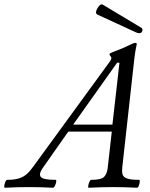

<svg xmlns="http://www.w3.org/2000/svg" viewBox="-86 -877 703 900"><path d="M-63 3Q-67 3 -66 -6Q-65 -15 -61 -24.5Q-57 -34 -52 -34Q-18 -34 3.5 -41Q25 -48 40.5 -62Q56 -76 72 -99L427 -586Q436 -597 436 -606Q436 -609 431 -615Q427 -620 427 -623Q427 -625 432 -628Q437 -631 451 -636Q491 -651 517 -664Q540 -676 549 -676Q555 -676 555 -670Q553 -663 549 -639.5Q545 -616 541 -578L487 -91Q485 -72 488.5 -59.5Q492 -47 509 -40.5Q526 -34 566 -34Q570 -34 569 -24.5Q568 -15 564.5 -6Q561 3 556 3Q496 0 444 0Q392 0 330 3Q326 3 327.5 -6Q329 -15 333 -24.5Q337 -34 342 -34Q389 -34 402.5 -48.5Q416 -63 419 -91L438 -260H234L114 -89Q95 -62 105 -48Q115 -34 175 -34Q179 -34 177.5 -24.5Q176 -15 171.5 -6Q167 3 163 3Q103 0 50 0Q-2 0 -63 3ZM463 -583 257 -293H441L474 -583ZM552 -725 370 -809Q358 -816 370 -837Q384 -862 396 -855L571 -750Q580 -746 581.5 -740Q583 -734 580 -729Q572 -716 552 -725Z"/></svg>

Font: Junicode SmExp
Style: Italic
Weight: 400
Width: 6
Italic angle: -11°
Designer: Peter S. Baker
Version: Version 2.205; ttfautohint (v1.8.4)